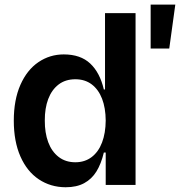

<svg xmlns="http://www.w3.org/2000/svg" viewBox="-20 -783 762 813"><path d="M257.8 9.9Q194.2 9.6 144.4 -23.6Q94.5 -56.8 66.4 -120.6Q38.4 -184.3 38.4 -272Q38.4 -360.1 66.4 -423.7Q94.5 -487.2 142.8 -519.9Q191.1 -552.6 250 -552.6Q321 -552.6 362 -514Q403.1 -475.5 419.7 -404.1H424.7V-727.3H554V0H427.6V-137.1H419.7Q408.4 -89.5 388.5 -57.2Q368.6 -24.9 336.6 -7.5Q304.7 9.9 257.8 9.9ZM299 -95.9Q339.1 -95.9 368.1 -117.9Q397 -139.9 412.1 -179.7Q427.2 -219.5 427.6 -272.7Q427.2 -326 412.1 -365.1Q397 -404.1 368.3 -425.8Q339.5 -447.4 299 -447.4Q257.1 -447.4 228 -425.1Q198.9 -402.7 184.1 -363.5Q169.4 -324.2 169.7 -272.7Q169.4 -220.9 184.1 -181.1Q198.9 -141.3 228.2 -118.6Q257.5 -95.9 299 -95.9ZM617.9 -577.4V-763.5H722.3L696.7 -577.4Z"/></svg>

Font: Riot Sans
Style: Regular
Weight: 400
Designer: Rasmus Andersson
Foundry: rsms
Version: Version 3.005